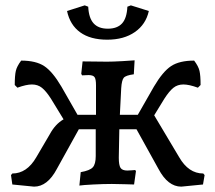

<svg xmlns="http://www.w3.org/2000/svg" viewBox="-20 -686 803 716"><path d="M743 -33 737 2 656 10Q606 10 571 -56L489 -204H425Q423 -126 423 -98Q423 -70 429.5 -60Q436 -50 455 -50Q465 -50 473 -51Q481 -52 484 -52L487 -48L480 2Q471 2 446 1Q421 0 397 0Q366 0 327.5 2Q289 4 276 6L281 -44Q315 -50 326 -62Q337 -74 337 -104V-204H274L192 -56Q157 10 107 10L26 2L21 -33L26 -39Q80 -39 115 -99L166 -186Q186 -223 217 -241L170 -318Q152 -346 136.5 -358.5Q121 -371 99 -371Q78 -371 45 -359L35 -369Q35 -404 39 -421.5Q43 -439 59 -460Q114 -460 145 -439.5Q176 -419 209 -363L269 -258H338V-368Q338 -391 332.5 -398.5Q327 -406 310 -406L286 -405L283 -411L288 -457L379 -456Q401 -456 436 -458Q471 -460 482 -461L479 -409Q449 -405 441.5 -396Q434 -387 432 -357Q431 -329 427 -258H494L554 -363Q587 -419 618 -439.5Q649 -460 704 -460Q720 -439 724 -421.5Q728 -404 728 -369L718 -359Q685 -371 664 -371Q642 -371 626.5 -358.5Q611 -346 593 -318L555 -256L648 -100Q683 -39 738 -39ZM230 -645 296 -666 309 -661Q311 -619 329 -599Q347 -579 382 -579Q417 -579 435 -598.5Q453 -618 455 -661L468 -666L535 -645Q524 -595 483 -566.5Q442 -538 380 -538Q317 -538 279 -565.5Q241 -593 230 -645Z"/></svg>

Font: Alegreya Medium
Style: Regular
Weight: 500
Designer: Juan Pablo del Peral
Foundry: Huerta Tipografica
Version: Version 2.007; ttfautohint (v1.6)